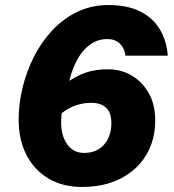

<svg xmlns="http://www.w3.org/2000/svg" viewBox="-20 -730 690 762"><path d="M409 -455Q461 -455 503 -430Q545 -405 570.5 -360Q596 -315 596 -253Q596 -173 559.5 -113.5Q523 -54 458 -21Q393 12 305 12Q229 12 172.5 -21.5Q116 -55 85 -115Q54 -175 54 -256Q54 -318 69.5 -382Q85 -446 114.5 -504.5Q144 -563 187.5 -609.5Q231 -656 287 -683Q343 -710 410 -710Q485 -710 535.5 -685Q586 -660 613.5 -615Q641 -570 646 -509H478Q474 -539 455.5 -557Q437 -575 406 -575Q368 -575 338 -553.5Q308 -532 287.5 -495Q267 -458 255 -409Q293 -434 328.5 -444.5Q364 -455 409 -455ZM314 -123Q347 -123 371 -137.5Q395 -152 408.5 -179Q422 -206 422 -241Q422 -284 400.5 -303Q379 -322 342 -322Q314 -322 284.5 -313Q255 -304 225 -281Q216 -209 241 -166Q266 -123 314 -123Z"/></svg>

Font: Azeret Mono Thin
Style: Bold Italic
Weight: 700
Italic angle: -12°
Version: Version 1.002